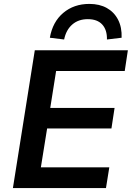

<svg xmlns="http://www.w3.org/2000/svg" viewBox="-20 -962 674 982"><path d="M46 0 158 -705H634L618 -599H267L237 -410H566L550 -305H221L189 -106H539L522 0ZM308 -760 235 -769Q249 -850 303.5 -896Q358 -942 437 -942Q489 -942 526.5 -921Q564 -900 584 -861Q604 -822 602 -769L527 -760Q528 -809 503 -836.5Q478 -864 429 -864Q381 -864 349.5 -836.5Q318 -809 308 -760Z"/></svg>

Font: Nunito Sans 10pt
Style: Bold Italic
Weight: 700
Italic angle: -9°
Designer: Vernon Adams
Foundry: Vernon Adams
Version: Version 3.101;gftools[0.9.27]